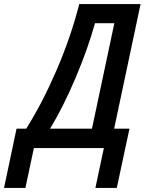

<svg xmlns="http://www.w3.org/2000/svg" viewBox="-112 -734 717 952"><path d="M-30 -96H18Q97 -221 168 -385Q239 -549 281 -714H585L454 -96H530L467 198H361L403 0H56L14 198H-92ZM344 -96 455 -619H359Q324 -492 261.5 -345Q199 -198 136 -96Z"/></svg>

Font: Noto Sans UI NarrowMedium
Style: Italic
Weight: 500
Width: 4
Italic angle: -12°
Designer: Monotype Design Team
Foundry: Monotype Imaging Inc.
Version: Version 1.001